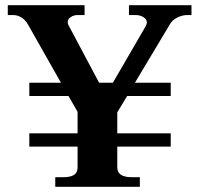

<svg xmlns="http://www.w3.org/2000/svg" viewBox="-20 -720 768 740"><path d="M718 -700V-662H702Q682 -662 662.5 -652Q643 -642 634 -625L500 -401H638V-350H470L432 -287V-206H638V-155H432V-75Q432 -37 488 -37H519V0H193V-37H223Q252 -37 265.5 -46Q279 -55 279 -75V-155H93V-206H279V-289L244 -350H93V-401H215L87 -627Q77 -644 62 -653Q47 -662 31 -662H10V-700H306V-662H279Q265 -662 253 -654.5Q241 -647 241 -635Q241 -629 244 -623L362 -401H415L541 -618Q546 -628 546 -633Q546 -646 532.5 -654Q519 -662 504 -662H477V-700Z"/></svg>

Font: Taviraj SemiBold
Style: Regular
Weight: 600
Designer: Katatrad Team
Foundry: CadsonDemak
Version: Version 1.001